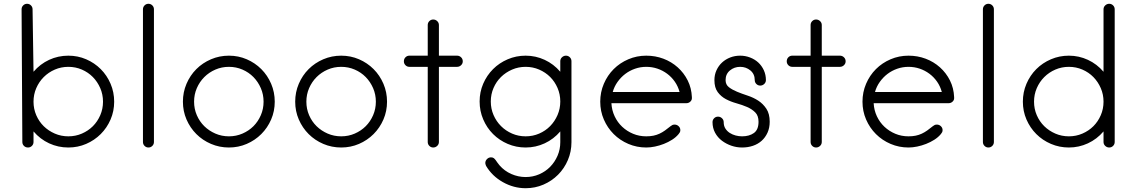

<svg xmlns="http://www.w3.org/2000/svg" viewBox="-20 -779 6005 1014"><path d="M583 -242Q583 -192 564 -148Q545 -104 512 -71Q479 -38 435 -19Q391 0 341 0Q287 0 239.5 -22Q192 -44 157 -85V-29Q157 -17 148.5 -8.5Q140 0 128 0Q115 0 106.5 -8.5Q98 -17 98 -29L94 -730Q94 -742 102.5 -750.5Q111 -759 123 -759Q135 -759 143.5 -750.5Q152 -742 152 -730L157 -400Q192 -441 239.5 -463Q287 -485 341 -485Q391 -485 435 -466Q479 -447 512 -414Q545 -381 564 -336.5Q583 -292 583 -242ZM524 -242Q524 -280 509.5 -313.5Q495 -347 470.5 -372Q446 -397 412.5 -411.5Q379 -426 341 -426Q303 -426 269.5 -411.5Q236 -397 211 -372Q186 -347 171.5 -313.5Q157 -280 157 -242Q157 -204 171.5 -170.5Q186 -137 211 -112.5Q236 -88 269.5 -73.5Q303 -59 341 -59Q379 -59 412.5 -73.5Q446 -88 470.5 -112.5Q495 -137 509.5 -170.5Q524 -204 524 -242Z M793 -29Q793 -17 784.5 -8.5Q776 0 764 0Q752 0 743.5 -8.5Q735 -17 735 -29V-730Q735 -742 743.5 -750.5Q752 -759 764 -759Q776 -759 784.5 -750.5Q793 -742 793 -730Z M946 -242Q946 -292 965 -336.5Q984 -381 1017 -414Q1050 -447 1094.5 -466Q1139 -485 1189 -485Q1239 -485 1283 -466Q1327 -447 1360 -414Q1393 -381 1412 -336.5Q1431 -292 1431 -242Q1431 -192 1412 -148Q1393 -104 1360 -71Q1327 -38 1283 -19Q1239 0 1189 0Q1139 0 1094.5 -19Q1050 -38 1017 -71Q984 -104 965 -148Q946 -192 946 -242ZM1005 -242Q1005 -204 1019.5 -170.5Q1034 -137 1059 -112.5Q1084 -88 1117.5 -73.5Q1151 -59 1189 -59Q1227 -59 1260.5 -73.5Q1294 -88 1318.5 -112.5Q1343 -137 1357.5 -170.5Q1372 -204 1372 -242Q1372 -280 1357.5 -313.5Q1343 -347 1318.5 -372Q1294 -397 1260.5 -411.5Q1227 -426 1189 -426Q1151 -426 1117.5 -411.5Q1084 -397 1059 -372Q1034 -347 1019.5 -313.5Q1005 -280 1005 -242Z M1539 -242Q1539 -292 1558 -336.5Q1577 -381 1610 -414Q1643 -447 1687.5 -466Q1732 -485 1782 -485Q1832 -485 1876 -466Q1920 -447 1953 -414Q1986 -381 2005 -336.5Q2024 -292 2024 -242Q2024 -192 2005 -148Q1986 -104 1953 -71Q1920 -38 1876 -19Q1832 0 1782 0Q1732 0 1687.5 -19Q1643 -38 1610 -71Q1577 -104 1558 -148Q1539 -192 1539 -242ZM1598 -242Q1598 -204 1612.5 -170.5Q1627 -137 1652 -112.5Q1677 -88 1710.5 -73.5Q1744 -59 1782 -59Q1820 -59 1853.5 -73.5Q1887 -88 1911.5 -112.5Q1936 -137 1950.5 -170.5Q1965 -204 1965 -242Q1965 -280 1950.5 -313.5Q1936 -347 1911.5 -372Q1887 -397 1853.5 -411.5Q1820 -426 1782 -426Q1744 -426 1710.5 -411.5Q1677 -397 1652 -372Q1627 -347 1612.5 -313.5Q1598 -280 1598 -242Z M2424 -455Q2424 -443 2415 -434.5Q2406 -426 2394 -426H2298V-29Q2298 -17 2289 -8.5Q2280 0 2268 0Q2256 0 2247.5 -8.5Q2239 -17 2239 -29V-426H2142Q2130 -426 2121.5 -434.5Q2113 -443 2113 -455Q2113 -468 2121.5 -476.5Q2130 -485 2142 -485H2239V-647Q2239 -659 2247.5 -667.5Q2256 -676 2268 -676Q2280 -676 2289 -667.5Q2298 -659 2298 -647V-485H2394Q2406 -485 2415 -476.5Q2424 -468 2424 -455Z M2998 -28Q2998 22 2979 66.5Q2960 111 2927 144Q2894 177 2850 196Q2806 215 2756 215Q2693 215 2636 183Q2579 151 2547 97Q2543 87 2543 82Q2543 70 2552 61Q2561 52 2573 52Q2582 52 2587.5 56Q2593 60 2598 67Q2603 74 2607.5 80.5Q2612 87 2618 94Q2644 124 2680.5 140Q2717 156 2756 156Q2794 156 2827.5 141.5Q2861 127 2885.5 102Q2910 77 2924.5 43.5Q2939 10 2939 -28V-85Q2904 -44 2856.5 -22Q2809 0 2756 0Q2706 0 2661.5 -19Q2617 -38 2584 -71Q2551 -104 2532 -148.5Q2513 -193 2513 -243Q2513 -293 2532 -337Q2551 -381 2584 -414Q2617 -447 2661.5 -466Q2706 -485 2756 -485Q2809 -485 2856.5 -463Q2904 -441 2939 -400V-456Q2939 -468 2948 -476.5Q2957 -485 2969 -485Q2981 -485 2989.5 -476.5Q2998 -468 2998 -456ZM2939 -243Q2939 -281 2924.5 -314.5Q2910 -348 2885.5 -372.5Q2861 -397 2827.5 -411.5Q2794 -426 2756 -426Q2718 -426 2684.5 -411.5Q2651 -397 2626 -372.5Q2601 -348 2586.5 -314.5Q2572 -281 2572 -243Q2572 -205 2586.5 -171.5Q2601 -138 2626 -113Q2651 -88 2684.5 -73.5Q2718 -59 2756 -59Q2794 -59 2827.5 -73.5Q2861 -88 2885.5 -113Q2910 -138 2924.5 -171.5Q2939 -205 2939 -243Z M3634 -263Q3635 -251 3626 -242.5Q3617 -234 3605 -234H3209Q3211 -197 3226 -165Q3241 -133 3266 -109.5Q3291 -86 3323.5 -72.5Q3356 -59 3393 -59Q3414 -59 3431 -62.5Q3448 -66 3463 -73Q3478 -80 3492 -90Q3506 -100 3522 -113Q3527 -117 3531.5 -119Q3536 -121 3543 -121Q3555 -121 3564 -112.5Q3573 -104 3573 -92Q3573 -85 3570.5 -80.5Q3568 -76 3564 -71Q3550 -54 3529.5 -41Q3509 -28 3486 -19Q3463 -10 3439 -5Q3415 0 3393 0Q3343 0 3298.5 -19Q3254 -38 3221 -71Q3188 -104 3169 -148Q3150 -192 3150 -242Q3150 -292 3169 -336.5Q3188 -381 3221 -414Q3254 -447 3298.5 -466Q3343 -485 3393 -485Q3441 -485 3483.5 -469Q3526 -453 3559 -423.5Q3592 -394 3612 -354Q3632 -314 3634 -266ZM3569 -293Q3561 -323 3544 -347.5Q3527 -372 3503.5 -389.5Q3480 -407 3452 -416.5Q3424 -426 3393 -426Q3362 -426 3333.5 -416Q3305 -406 3282 -388.5Q3259 -371 3241.5 -346.5Q3224 -322 3216 -293Z M4045 -136Q4045 -104 4033.5 -78.5Q4022 -53 4002.5 -35.5Q3983 -18 3956.5 -9Q3930 0 3899 0Q3870 0 3842.5 -9.5Q3815 -19 3792.5 -36Q3770 -53 3756.5 -78Q3743 -103 3743 -134Q3743 -146 3751.5 -154.5Q3760 -163 3772 -163Q3784 -163 3793 -154.5Q3802 -146 3802 -134Q3802 -114 3811 -100Q3820 -86 3834 -77Q3848 -68 3865 -63.5Q3882 -59 3899 -59Q3937 -59 3961.5 -76.5Q3986 -94 3986 -136Q3986 -168 3968.5 -185.5Q3951 -203 3925.5 -214Q3900 -225 3869.5 -233.5Q3839 -242 3813.5 -255.5Q3788 -269 3770.5 -292.5Q3753 -316 3753 -356Q3753 -384 3764 -408Q3775 -432 3793.5 -449Q3812 -466 3836.5 -475.5Q3861 -485 3889 -485Q3916 -485 3941 -475.5Q3966 -466 3984.5 -449Q4003 -432 4014 -408Q4025 -384 4025 -356Q4025 -344 4016 -335.5Q4007 -327 3995 -327Q3983 -327 3974.5 -335.5Q3966 -344 3966 -356Q3966 -388 3943 -407Q3920 -426 3889 -426Q3858 -426 3835 -407Q3812 -388 3812 -356Q3812 -332 3829.5 -318.5Q3847 -305 3872.5 -294.5Q3898 -284 3928.5 -274Q3959 -264 3984.5 -247.5Q4010 -231 4027.5 -204.5Q4045 -178 4045 -136Z M4446 -455Q4446 -443 4437 -434.5Q4428 -426 4416 -426H4320V-29Q4320 -17 4311 -8.5Q4302 0 4290 0Q4278 0 4269.5 -8.5Q4261 -17 4261 -29V-426H4164Q4152 -426 4143.5 -434.5Q4135 -443 4135 -455Q4135 -468 4143.5 -476.5Q4152 -485 4164 -485H4261V-647Q4261 -659 4269.5 -667.5Q4278 -676 4290 -676Q4302 -676 4311 -667.5Q4320 -659 4320 -647V-485H4416Q4428 -485 4437 -476.5Q4446 -468 4446 -455Z M5019 -263Q5020 -251 5011 -242.5Q5002 -234 4990 -234H4594Q4596 -197 4611 -165Q4626 -133 4651 -109.5Q4676 -86 4708.5 -72.5Q4741 -59 4778 -59Q4799 -59 4816 -62.5Q4833 -66 4848 -73Q4863 -80 4877 -90Q4891 -100 4907 -113Q4912 -117 4916.5 -119Q4921 -121 4928 -121Q4940 -121 4949 -112.5Q4958 -104 4958 -92Q4958 -85 4955.5 -80.5Q4953 -76 4949 -71Q4935 -54 4914.5 -41Q4894 -28 4871 -19Q4848 -10 4824 -5Q4800 0 4778 0Q4728 0 4683.5 -19Q4639 -38 4606 -71Q4573 -104 4554 -148Q4535 -192 4535 -242Q4535 -292 4554 -336.5Q4573 -381 4606 -414Q4639 -447 4683.5 -466Q4728 -485 4778 -485Q4826 -485 4868.5 -469Q4911 -453 4944 -423.5Q4977 -394 4997 -354Q5017 -314 5019 -266ZM4954 -293Q4946 -323 4929 -347.5Q4912 -372 4888.5 -389.5Q4865 -407 4837 -416.5Q4809 -426 4778 -426Q4747 -426 4718.5 -416Q4690 -406 4667 -388.5Q4644 -371 4626.5 -346.5Q4609 -322 4601 -293Z M5229 -29Q5229 -17 5220.5 -8.5Q5212 0 5200 0Q5188 0 5179.5 -8.5Q5171 -17 5171 -29V-730Q5171 -742 5179.5 -750.5Q5188 -759 5200 -759Q5212 -759 5220.5 -750.5Q5229 -742 5229 -730Z M5867 -29Q5867 -17 5858.5 -8.5Q5850 0 5838 0Q5826 0 5817 -8.5Q5808 -17 5808 -29V-85Q5773 -44 5725.5 -22Q5678 0 5625 0Q5575 0 5530.5 -19Q5486 -38 5453 -71Q5420 -104 5401 -148Q5382 -192 5382 -242Q5382 -292 5401 -336.5Q5420 -381 5453 -414Q5486 -447 5530.5 -466Q5575 -485 5625 -485Q5678 -485 5725.5 -463Q5773 -441 5808 -400V-730Q5808 -742 5817 -750.5Q5826 -759 5838 -759Q5850 -759 5858.5 -750.5Q5867 -742 5867 -730ZM5808 -242Q5808 -280 5793.5 -313.5Q5779 -347 5754.5 -372Q5730 -397 5696.5 -411.5Q5663 -426 5625 -426Q5587 -426 5553.5 -411.5Q5520 -397 5495 -372Q5470 -347 5455.5 -313.5Q5441 -280 5441 -242Q5441 -204 5455.5 -170.5Q5470 -137 5495 -112.5Q5520 -88 5553.5 -73.5Q5587 -59 5625 -59Q5663 -59 5696.5 -73.5Q5730 -88 5754.5 -112.5Q5779 -137 5793.5 -170.5Q5808 -204 5808 -242Z"/></svg>

Font: Hanken Light
Style: Light
Weight: 300
Designer: Alfredo Marco Pradil
Foundry: Hanken Design Co.
Version: Version 2.06 2014